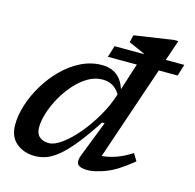

<svg xmlns="http://www.w3.org/2000/svg" viewBox="-109 -855 990 977"><g transform="rotate(15 386.0 -366.0)"><path d="M386.5 -573 405 -634H559L559.5 -636Q547.5 -642 520.2 -653.5Q493 -665 474.5 -673.5L483.5 -712.5L688.5 -743H712L675 -634H772.5L754 -573H654.5L486.5 -77.5Q521 -80 559.5 -93.2Q598 -106.5 641.5 -134.5L664.5 -96.5Q584.5 -31 527.5 -10Q470.5 11 435 11Q396.5 11 383.8 -3.5Q371 -18 384 -52.5L458 -242.5H444.5Q392 -162 351 -112Q310 -62 276.8 -35.2Q243.5 -8.5 214.8 1.2Q186 11 157.5 11Q99 11 59.5 -21.8Q20 -54.5 20 -117.5Q20 -168 38 -224Q56 -280 88.2 -333.2Q120.5 -386.5 164.2 -430Q208 -473.5 260.2 -499.2Q312.5 -525 369.5 -525Q462.5 -525 493.5 -431.5L539 -573ZM141 -136Q141 -103 159.5 -87Q178 -71 209.5 -71Q238 -71 276.8 -99Q315.5 -127 355.8 -174.5Q396 -222 430.2 -280.8Q464.5 -339.5 483.5 -401.5Q465 -431 441.8 -442.8Q418.5 -454.5 391 -454.5Q351.5 -454.5 314.8 -432.8Q278 -411 246.5 -375.5Q215 -340 191.2 -297.5Q167.5 -255 154.2 -212.8Q141 -170.5 141 -136Z"/></g></svg>

Font: Newsreader Caption Medium
Style: Italic
Weight: 500
Italic angle: -17°
Designer: Hugues Gentile
Foundry: Production Type
Version: Version 1.001